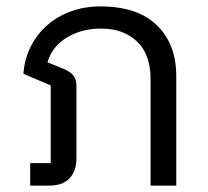

<svg xmlns="http://www.w3.org/2000/svg" viewBox="-20 -578 649 598"><path d="M74 -70H138V-312L53 -348Q56 -394 75.5 -432.5Q95 -471 126.5 -499Q158 -527 200.5 -542.5Q243 -558 293 -558Q408 -558 468.5 -499.5Q529 -441 529 -341V0H449V-331Q449 -409 406.5 -449Q364 -489 295 -489Q234 -489 188 -461Q142 -433 128 -384L177 -364Q199 -355 208.5 -343Q218 -331 218 -309V-84Q218 -46 197 -23Q176 0 134 0H74Z"/></svg>

Font: IBM Plex Sans Thai
Style: Regular
Weight: 400
Designer: Mike Abbink, Paul van der Laan, Pieter van Rosmalen, Ben Mitchell, Mark Frömberg
Foundry: Bold Monday
Version: Version 1.1